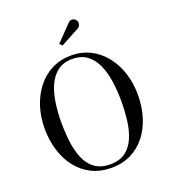

<svg xmlns="http://www.w3.org/2000/svg" viewBox="-171 -1101 1102 1237"><g transform="rotate(-20 380.0 -482.5)"><path d="M380.5 10Q304.5 10 245 -19.8Q185.5 -49.5 144.2 -102.5Q103 -155.5 81.8 -225.2Q60.5 -295 60.5 -375Q60.5 -455 83.2 -524.8Q106 -594.5 148 -647.5Q190 -700.5 249 -730.2Q308 -760 380.5 -760Q453 -760 511.8 -730.2Q570.5 -700.5 612.8 -647.5Q655 -594.5 677.5 -524.8Q700 -455 700 -375Q700 -295 678.8 -225.2Q657.5 -155.5 616.5 -102.5Q575.5 -49.5 516 -19.8Q456.5 10 380.5 10ZM380.5 -14Q446 -14 486.2 -44.5Q526.5 -75 548.2 -126.5Q570 -178 577.8 -242.5Q585.5 -307 585.5 -375Q585.5 -443 576.2 -507.5Q567 -572 544.5 -623.5Q522 -675 482 -705.5Q442 -736 380.5 -736Q319 -736 279 -705.5Q239 -675 216.2 -623.5Q193.5 -572 184.2 -507.5Q175 -443 175 -375Q175 -307 183 -242.5Q191 -178 212.5 -126.5Q234 -75 274.8 -44.5Q315.5 -14 380.5 -14ZM352 -838.5 336 -856 439 -963Q449 -974 460.2 -975Q471.5 -976 481 -971Q490.5 -966 495 -957.5Q500 -949.5 499.5 -939.5Q499 -929.5 494.5 -921.2Q490 -913 481.5 -908.5Z"/></g></svg>

Font: Bodoni Moda 9pt
Style: Regular
Weight: 400
Designer: Owen Earl
Foundry: indestructible type
Version: Version 2.005